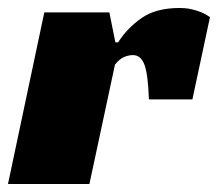

<svg xmlns="http://www.w3.org/2000/svg" viewBox="-30 -461 546 481"><path d="M81 -430H244L259 -355H266Q289 -391 325 -416Q361 -441 420 -441Q424 -441 432.5 -440.5Q441 -440 451.5 -437.5Q462 -435 473.5 -430.5Q485 -426 496 -418L452 -212H343Q341 -274 332 -298.5Q323 -323 303 -323Q293 -323 281.5 -318.5Q270 -314 258 -299L194 0H-10Z"/></svg>

Font: Racing Sans One
Style: Regular
Weight: 400
Designer: Pablo Impallari, Rodrigo Fuenzalida
Foundry: Pablo Impallari, Rodrigo Fuenzalida
Version: Version 1.001; ttfautohint (v0.8) -G 200 -r 50